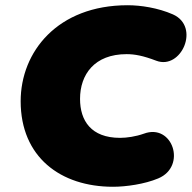

<svg xmlns="http://www.w3.org/2000/svg" viewBox="-20 -702 733 734"><path d="M412 12C461 12 533 2 585 -20C695 -66 640 -232 530 -191C499 -180 465 -175 439 -175C328 -175 286 -241 286 -324C286 -417 341 -495 464 -495C495 -495 527 -489 577 -470C673 -433 747 -600 641 -647C584 -672 518 -682 468 -682C200 -682 59 -504 59 -315C59 -102 211 12 412 12Z"/></svg>

Font: SN Pro Black
Style: Italic
Weight: 900
Italic angle: -9°
Designer: Tobias Whetton
Foundry: Supernotes
Version: Version 1.001;Glyphs 3.2 (3249)